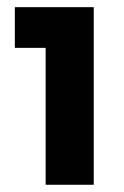

<svg xmlns="http://www.w3.org/2000/svg" viewBox="-20 -510 341 530"><path d="M106 0V-377.9H21V-490.2H238.8V0Z"/></svg>

Font: SUSE
Style: Bold
Weight: 700
Designer: Rene Bieder
Foundry: SUSE
Version: Version 1.000